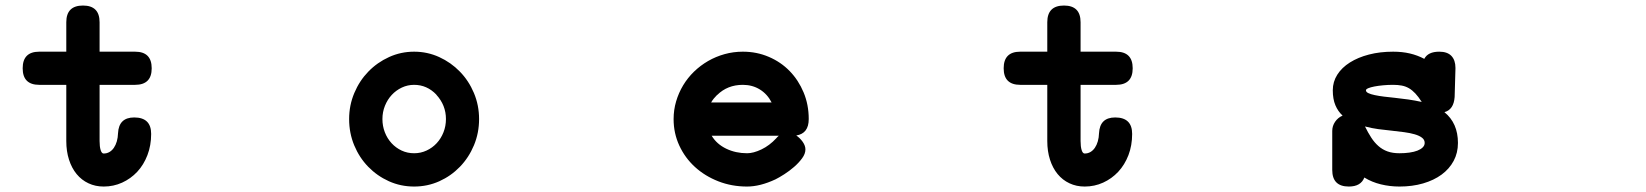

<svg xmlns="http://www.w3.org/2000/svg" viewBox="-20 -641 6061 707"><path d="M124.5 -328.6Q63.5 -328.6 63.5 -389.6Q63.5 -450.7 124.5 -450.7H224.1V-559.1Q224.1 -620.6 285.6 -620.6Q346.7 -620.6 346.7 -559.1V-450.7H477.5Q538.6 -450.7 538.6 -389.6Q538.6 -328.6 477.5 -328.6H346.7V-121.6Q346.7 -101.1 350.6 -88.4Q354.5 -75.7 361.8 -75.7Q373.5 -75.7 383.1 -81.3Q392.6 -86.9 399.4 -96.9Q406.2 -106.9 410.2 -120.6Q414.1 -134.3 414.6 -150.4Q417.5 -208.5 474.1 -208.5Q536.6 -208.5 536.6 -147.9Q536.6 -105.5 522.9 -69.8Q509.3 -34.2 485.4 -8.5Q461.4 17.1 429.7 31.5Q397.9 45.9 361.8 45.9Q331.1 45.9 305.7 33.9Q280.3 22 262.2 0Q244.1 -22 234.1 -53Q224.1 -84 224.1 -121.6V-328.6Z M1504.9 -450.7Q1553.7 -450.7 1597.2 -430.9Q1640.6 -411.1 1673.3 -377.4Q1706.1 -343.8 1725.1 -298.6Q1744.1 -253.4 1744.1 -202.6Q1744.1 -151.4 1725.3 -106.2Q1706.5 -61 1673.8 -27.1Q1641.1 6.8 1597.7 26.4Q1554.2 45.9 1504.9 45.9Q1455.6 45.9 1412.1 26.4Q1368.7 6.8 1335.9 -26.9Q1303.2 -60.5 1284.4 -105.7Q1265.6 -150.9 1265.6 -202.6Q1265.6 -253.4 1284.7 -298.6Q1303.7 -343.8 1336.4 -377.4Q1369.1 -411.1 1412.6 -430.9Q1456.1 -450.7 1504.9 -450.7ZM1586.9 -292.5Q1552.2 -328.6 1504.9 -328.6Q1481 -328.6 1459.7 -318.6Q1438.5 -308.6 1422.6 -291.5Q1406.7 -274.4 1397.5 -251.5Q1388.2 -228.5 1388.2 -202.6Q1388.2 -176.8 1397 -154.1Q1405.8 -131.3 1421.6 -114Q1437.5 -96.7 1458.7 -86.7Q1480 -76.7 1504.9 -76.7Q1529.3 -76.7 1550.8 -86.7Q1572.3 -96.7 1588.1 -113.8Q1604 -130.9 1613 -153.8Q1622.1 -176.8 1622.1 -202.6Q1622.1 -253.9 1586.4 -292.5Z M2837.9 -131.3Q2842.3 -136.7 2847.7 -141.1H2600.6Q2619.1 -110.4 2654.1 -93.5Q2689 -76.7 2731 -76.7Q2754.4 -76.7 2783.9 -90.8Q2813.5 -105 2838.4 -131.8ZM2958 -202.6Q2958 -149.4 2912.1 -142.1Q2925.8 -132.8 2935.8 -118.7Q2945.8 -104.5 2945.8 -90.8Q2945.8 -74.7 2933.6 -58.1Q2921.4 -41.5 2904.3 -26.6Q2887.2 -11.7 2868.2 0.5Q2849.1 12.7 2835.4 19.5Q2778.8 45.9 2731 45.9Q2674.3 45.9 2625 26.6Q2575.7 7.3 2539.1 -26.1Q2502.4 -59.6 2481.4 -105Q2460.4 -150.4 2460.4 -202.6Q2460.4 -236.3 2469.7 -267.8Q2479 -299.3 2495.6 -326.9Q2512.2 -354.5 2535.6 -377.2Q2559.1 -399.9 2587.4 -416.3Q2615.7 -432.6 2648.2 -441.7Q2680.7 -450.7 2715.3 -450.7Q2766.6 -450.7 2811 -431.6Q2855.5 -412.6 2887.9 -379.2Q2920.4 -345.7 2939.2 -300.5Q2958 -255.4 2958 -202.6ZM2620.6 -291.5Q2613.8 -284.7 2608.4 -278.1Q2603 -271.5 2598.6 -263.7H2821.3Q2805.7 -294.4 2778.1 -311.5Q2750.5 -328.6 2715.3 -328.6Q2658.7 -328.6 2620.6 -291Z M3736.8 -328.6Q3675.8 -328.6 3675.8 -389.6Q3675.8 -450.7 3736.8 -450.7H3836.4V-559.1Q3836.4 -620.6 3897.9 -620.6Q3959 -620.6 3959 -559.1V-450.7H4089.8Q4150.9 -450.7 4150.9 -389.6Q4150.9 -328.6 4089.8 -328.6H3959V-121.6Q3959 -101.1 3962.9 -88.4Q3966.8 -75.7 3974.1 -75.7Q3985.8 -75.7 3995.4 -81.3Q4004.9 -86.9 4011.7 -96.9Q4018.6 -106.9 4022.5 -120.6Q4026.4 -134.3 4026.9 -150.4Q4029.8 -208.5 4086.4 -208.5Q4148.9 -208.5 4148.9 -147.9Q4148.9 -105.5 4135.3 -69.8Q4121.6 -34.2 4097.7 -8.5Q4073.7 17.1 4042 31.5Q4010.3 45.9 3974.1 45.9Q3943.4 45.9 3918 33.9Q3892.6 22 3874.5 0Q3856.4 -22 3846.4 -53Q3836.4 -84 3836.4 -121.6V-328.6Z M5116.2 -280.8Q5140.1 -278.3 5165.5 -274.7Q5190.9 -271 5215.3 -265.6Q5203.1 -284.7 5191.7 -296.9Q5180.2 -309.1 5168 -316.2Q5155.8 -323.2 5141.6 -325.9Q5127.4 -328.6 5109.9 -328.6Q5090.8 -328.6 5072.8 -326.9Q5054.7 -325.2 5040.8 -322.5Q5026.9 -319.8 5018.3 -316.2Q5009.8 -312.5 5009.8 -308.6Q5009.8 -302.2 5018.6 -298.1Q5027.3 -293.9 5042.2 -290.8Q5057.1 -287.6 5076.4 -285.2Q5095.7 -282.7 5116.2 -280.8ZM5105.5 -159.7Q5080.6 -162.1 5055.4 -165.5Q5030.3 -168.9 5006.3 -175.3Q5017.6 -152.3 5029.3 -134.3Q5041 -116.2 5055.7 -103.3Q5070.3 -90.3 5089.1 -83.5Q5107.9 -76.7 5133.3 -76.7Q5152.8 -76.7 5169.9 -79.1Q5187 -81.5 5199.5 -86.4Q5211.9 -91.3 5219 -98.4Q5226.1 -105.5 5226.1 -114.7Q5226.1 -126.5 5216.1 -134Q5206.1 -141.6 5189.2 -146.5Q5172.4 -151.4 5150.6 -154.3Q5128.9 -157.2 5105.5 -159.7ZM5109.9 -450.7Q5143.6 -450.7 5171.6 -444.1Q5199.7 -437.5 5224.6 -424.3Q5238.3 -450.7 5279.8 -450.7Q5309.6 -450.7 5324.5 -435.1Q5339.4 -419.4 5339.4 -391.1V-388.2L5336.4 -283.7Q5333 -237.3 5298.8 -228Q5348.6 -187.5 5348.6 -114.7Q5348.6 -78.1 5332.8 -48.6Q5316.9 -19 5288.3 2Q5259.8 22.9 5220.2 34.4Q5180.7 45.9 5133.3 45.9Q5097.7 45.9 5064.7 37.8Q5031.7 29.8 5003.9 12.7Q4991.2 45.9 4946.8 45.9Q4885.7 45.9 4885.7 -15.1V-158.7Q4885.7 -177.2 4896.2 -192.6Q4906.7 -208 4923.8 -215.3Q4906.7 -231 4897.2 -253.7Q4887.7 -276.4 4887.7 -308.6Q4887.7 -339.8 4904.3 -366Q4920.9 -392.1 4950.7 -410.9Q4980.5 -429.7 5021 -440.2Q5061.5 -450.7 5109.9 -450.7Z"/></svg>

Font: Erica Type
Style: Bold Italic
Weight: 700
Monospace: yes
Designer: Peter Wiegel
Foundry: Peter Wiegel
Version: Version 1.000 2010 initial release